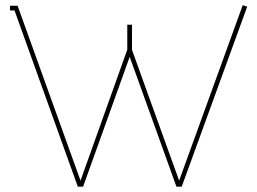

<svg xmlns="http://www.w3.org/2000/svg" viewBox="-20 -701 977 730"><path d="M650.9 8.8 473.1 -484.9 295.9 8.8H275.9L35.2 -661.1H18.1V-679.2H46.9L286.1 -14.2L463.9 -512.2V-606.9H481.9V-511.2L661.1 -14.2L902.8 -681.2L919.9 -675.8L670.9 8.8Z"/></svg>

Font: Rawengulk
Style: Light
Weight: 300
Version: Version 0.92